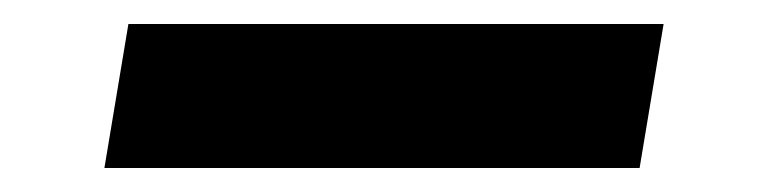

<svg xmlns="http://www.w3.org/2000/svg" viewBox="-20 -420 640 160"><path d="M67 -280 87 -400H533L513 -280Z"/></svg>

Font: Iosevka Curly Heavy Extended
Style: Italic
Weight: 900
Width: 7
Italic angle: -9°
Monospace: yes
Designer: Belleve Invis
Foundry: Belleve Invis
Version: Version 11.1.0; ttfautohint (v1.8.3)